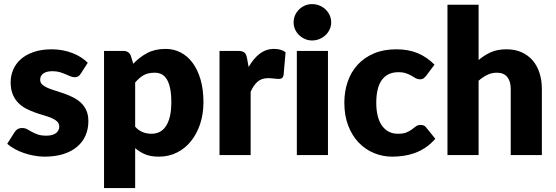

<svg xmlns="http://www.w3.org/2000/svg" viewBox="-20 -772 2766 956"><path d="M382 -405Q376 -395.5 369.2 -391.5Q362.5 -387.5 352 -387.5Q341 -387.5 330 -392.2Q319 -397 306.2 -402.5Q293.5 -408 277.5 -412.8Q261.5 -417.5 241 -417.5Q211.5 -417.5 195.8 -406.2Q180 -395 180 -375Q180 -360.5 190.2 -351Q200.5 -341.5 217.5 -334.2Q234.5 -327 256 -320.5Q277.5 -314 300 -306Q322.5 -298 344 -287.2Q365.5 -276.5 382.5 -260.8Q399.5 -245 409.8 -222.5Q420 -200 420 -168.5Q420 -130 406 -97.5Q392 -65 364.2 -41.5Q336.5 -18 295.8 -5Q255 8 202 8Q175.5 8 149 3Q122.5 -2 97.8 -10.5Q73 -19 52 -30.8Q31 -42.5 16 -56L52 -113Q58 -123 67.2 -128.8Q76.5 -134.5 91 -134.5Q104.5 -134.5 115.2 -128.5Q126 -122.5 138.5 -115.5Q151 -108.5 167.8 -102.5Q184.5 -96.5 210 -96.5Q228 -96.5 240.5 -100.2Q253 -104 260.5 -110.5Q268 -117 271.5 -125Q275 -133 275 -141.5Q275 -157 264.5 -167Q254 -177 237 -184.2Q220 -191.5 198.2 -197.8Q176.5 -204 154 -212Q131.5 -220 109.8 -231.2Q88 -242.5 71 -259.8Q54 -277 43.5 -302Q33 -327 33 -362.5Q33 -395.5 45.8 -425.2Q58.5 -455 84 -477.5Q109.5 -500 148 -513.2Q186.5 -526.5 238 -526.5Q266 -526.5 292.2 -521.5Q318.5 -516.5 341.5 -507.5Q364.5 -498.5 383.5 -486.2Q402.5 -474 417 -459.5Z M653 -141Q670.5 -122 691 -114Q711.5 -106 734 -106Q755.5 -106 773.5 -114.5Q791.5 -123 804.8 -141.8Q818 -160.5 825.5 -190.5Q833 -220.5 833 -263.5Q833 -304.5 827 -332.5Q821 -360.5 810.2 -377.8Q799.5 -395 784.5 -402.5Q769.5 -410 751 -410Q717 -410 695 -397.5Q673 -385 653 -361ZM643.5 -454.5Q674 -487 712.8 -507.8Q751.5 -528.5 805 -528.5Q845.5 -528.5 880 -510.5Q914.5 -492.5 939.5 -458.5Q964.5 -424.5 978.8 -375.2Q993 -326 993 -263.5Q993 -205 976.8 -155.5Q960.5 -106 931.2 -69.5Q902 -33 861.2 -12.5Q820.5 8 771 8Q730.5 8 703 -3.5Q675.5 -15 653 -34.5V164.5H498V-518.5H594Q623 -518.5 632 -492.5Z M1218 -438.5Q1242 -480.5 1273.2 -504.5Q1304.5 -528.5 1345 -528.5Q1380 -528.5 1402 -512L1392 -398Q1389.5 -387 1383.8 -383Q1378 -379 1368 -379Q1364 -379 1357.5 -379.5Q1351 -380 1344 -380.8Q1337 -381.5 1329.8 -382.2Q1322.5 -383 1316.5 -383Q1282.5 -383 1262.2 -365Q1242 -347 1228 -315V0H1073V-518.5H1165Q1176.5 -518.5 1184.2 -516.5Q1192 -514.5 1197.2 -510.2Q1202.5 -506 1205.2 -499Q1208 -492 1210 -482Z M1613 -518.5V0H1458V-518.5ZM1629 -660.5Q1629 -642 1621.5 -625.8Q1614 -609.5 1601 -597.2Q1588 -585 1570.8 -577.8Q1553.5 -570.5 1534 -570.5Q1515 -570.5 1498.5 -577.8Q1482 -585 1469.2 -597.2Q1456.5 -609.5 1449.2 -625.8Q1442 -642 1442 -660.5Q1442 -679.5 1449.2 -696Q1456.5 -712.5 1469.2 -725Q1482 -737.5 1498.5 -744.5Q1515 -751.5 1534 -751.5Q1553.5 -751.5 1570.8 -744.5Q1588 -737.5 1601 -725Q1614 -712.5 1621.5 -696Q1629 -679.5 1629 -660.5Z M2102.5 -395.5Q2095.5 -387 2089 -382Q2082.5 -377 2070.5 -377Q2059 -377 2049.8 -382.5Q2040.5 -388 2029 -394.8Q2017.5 -401.5 2002 -407Q1986.5 -412.5 1963.5 -412.5Q1935 -412.5 1914.2 -402Q1893.5 -391.5 1880 -372Q1866.5 -352.5 1860 -324.2Q1853.5 -296 1853.5 -260.5Q1853.5 -186 1882.2 -146Q1911 -106 1961.5 -106Q1988.5 -106 2004.2 -112.8Q2020 -119.5 2031 -127.8Q2042 -136 2051.2 -143Q2060.5 -150 2074.5 -150Q2093 -150 2102.5 -136.5L2147.5 -81Q2123.5 -53.5 2097 -36.2Q2070.5 -19 2042.8 -9.2Q2015 0.5 1987 4.2Q1959 8 1932.5 8Q1885 8 1841.8 -10Q1798.5 -28 1765.8 -62.2Q1733 -96.5 1713.8 -146.5Q1694.5 -196.5 1694.5 -260.5Q1694.5 -316.5 1711.2 -365.2Q1728 -414 1760.8 -449.8Q1793.5 -485.5 1841.8 -506Q1890 -526.5 1953.5 -526.5Q2014.5 -526.5 2060.5 -507Q2106.5 -487.5 2143.5 -450Z M2363 -473Q2391 -497 2423.8 -511.8Q2456.5 -526.5 2502 -526.5Q2544.5 -526.5 2577.2 -511.8Q2610 -497 2632.5 -470.8Q2655 -444.5 2666.5 -408.2Q2678 -372 2678 -329.5V0H2523V-329.5Q2523 -367.5 2505.5 -388.8Q2488 -410 2454 -410Q2428.5 -410 2406.2 -399.2Q2384 -388.5 2363 -370V0H2208V-748.5H2363Z"/></svg>

Font: Lato 2
Style: Regular
Weight: 900
Designer: Lukasz Dziedzic with Adam Twardoch and Botio Nikoltchev
Foundry: tyPoland Lukasz Dziedzic
Version: Version 2.015; 2015-08-06; http://www.latofonts.com/